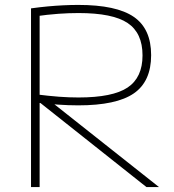

<svg xmlns="http://www.w3.org/2000/svg" viewBox="-20 -760 708 780"><path d="M106 -726Q142 -731 174.5 -734Q207 -737 238 -738.5Q269 -740 298 -740Q453 -740 523.5 -691.5Q594 -643 594 -536Q594 -429 523.5 -380.5Q453 -332 298 -332Q258 -332 215.5 -335Q173 -338 119 -344L124 -377Q180 -370 220 -367Q260 -364 299 -364Q438 -364 498.5 -404.5Q559 -445 559 -535Q559 -626 498.5 -666.5Q438 -707 299 -707Q260 -707 217.5 -704Q175 -701 118 -693L141 -711V0H106ZM575 0 121 -360H171L626 0Z"/></svg>

Font: M PLUS 2 Thin ExtraLight
Style: Regular
Weight: 250
Version: Version 1.001